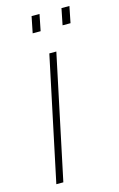

<svg xmlns="http://www.w3.org/2000/svg" viewBox="-110 -746 492 794"><g transform="rotate(-15 136.0 -349.0)"><path d="M96 -628H130L144 -698H110ZM224 -628H258L272 -698H238ZM29 0H59L171 -530H141Z"/></g></svg>

Font: Geist Thin
Style: Italic
Weight: 100
Italic angle: -12°
Designer: Basement.studio, Andrés Briganti, Mateo Zaragoza
Foundry: Basement.studio, Vercel, Andrés Briganti, Guido Ferreyra, Mateo Zaragoza
Version: Version 1.500